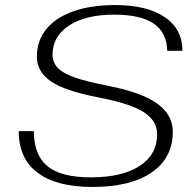

<svg xmlns="http://www.w3.org/2000/svg" viewBox="-20 -730 771 760"><path d="M54 -211H114Q114 -117 167.5 -72.5Q221 -28 340 -28Q463 -28 532.5 -73Q602 -118 602 -199Q602 -252 549 -286Q496 -320 372 -344Q240 -369 183 -407Q126 -445 126 -506Q126 -569 163.5 -615Q201 -661 271 -685.5Q341 -710 436 -710Q560 -710 631 -663Q702 -616 702 -529H642Q640 -602 588 -637Q536 -672 432 -672Q319 -672 253.5 -629Q188 -586 188 -514Q188 -483 208.5 -461.5Q229 -440 275.5 -423.5Q322 -407 405 -391Q542 -364 603 -319.5Q664 -275 664 -209Q664 -105 580.5 -47.5Q497 10 346 10Q203 10 128.5 -46.5Q54 -103 54 -211Z"/></svg>

Font: Fahkwang ExtraLight
Style: Italic
Weight: 275
Italic angle: -10°
Designer: Suppakit Chalermlarp | Katatrad Co.,Ltd.
Foundry: Cadson Demak Co.,Ltd.
Version: Version 1.000; ttfautohint (v1.6)